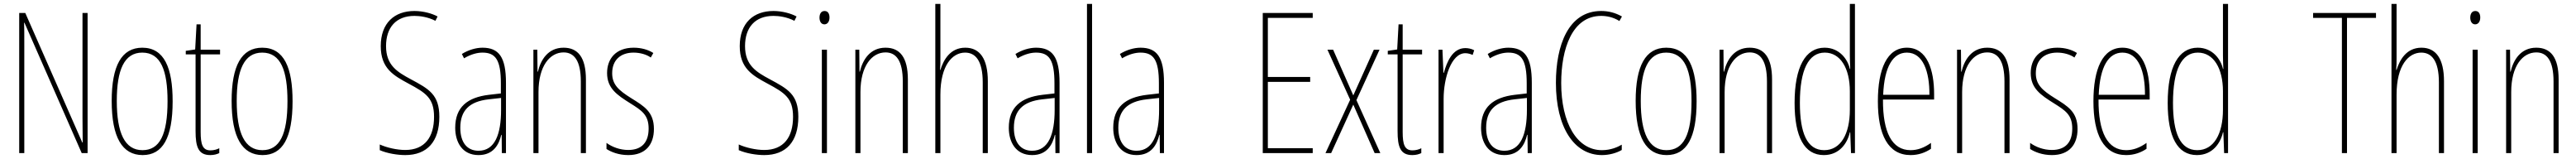

<svg xmlns="http://www.w3.org/2000/svg" viewBox="-20 -780 13146 810"><path d="M427 0V-714H401V-181C401 -152 402 -99 402 -54H400L109 -714H78V0H104V-548C104 -604 104 -637 103 -664H105L397 0Z M861 -264C861 -433 819 -537 706 -537C600 -537 550 -444 550 -266C550 -80 604 10 708 10C810 10 861 -77 861 -264ZM576 -266C576 -424 614 -512 706 -512C802 -512 835 -418 835 -265C835 -94 795 -15 707 -15C617 -15 576 -102 576 -266Z M1054 -14C1014 -14 1004 -44 1004 -108V-503H1103V-527H1004V-656H983L976 -528L928 -521V-503H978V-112C978 -32 992 10 1053 10C1072 10 1086 6 1099 0V-25C1089 -19 1071 -14 1054 -14Z M1473 -264C1473 -433 1431 -537 1318 -537C1212 -537 1162 -444 1162 -266C1162 -80 1216 10 1320 10C1422 10 1473 -77 1473 -264ZM1188 -266C1188 -424 1226 -512 1318 -512C1414 -512 1447 -418 1447 -265C1447 -94 1407 -15 1319 -15C1229 -15 1188 -102 1188 -266Z M2222 -185C2222 -299 2168 -327 2077 -376C2008 -413 1950 -447 1950 -545C1950 -640 2001 -699 2095 -699C2122 -699 2163 -694 2202 -674L2213 -696C2186 -711 2140 -724 2095 -724C1993 -724 1923 -663 1923 -545C1923 -431 1989 -395 2065 -354C2153 -307 2195 -280 2195 -185C2195 -82 2148 -16 2048 -16C2005 -16 1953 -28 1918 -44V-15C1957 2 2010 10 2048 10C2160 10 2222 -59 2222 -185Z M2442 -537C2408 -537 2369 -525 2337 -505L2348 -483C2385 -505 2418 -512 2442 -512C2509 -512 2536 -475 2536 -355V-304L2475 -297C2365 -284 2303 -234 2303 -129C2303 -57 2338 10 2422 10C2498 10 2526 -43 2538 -93H2540L2541 0H2562V-358C2562 -489 2526 -537 2442 -537ZM2474 -274 2537 -281V-220C2537 -97 2506 -12 2422 -12C2364 -12 2329 -54 2329 -129C2329 -217 2375 -263 2474 -274Z M2856 -537C2776 -537 2739 -474 2725 -415H2723L2722 -527H2702V0H2728V-311C2728 -445 2787 -513 2856 -513C2910 -513 2944 -471 2944 -365V0H2970V-375C2970 -488 2929 -537 2856 -537Z M3317 -123C3317 -210 3267 -239 3201 -280C3137 -320 3104 -349 3104 -407C3104 -475 3148 -512 3213 -512C3245 -512 3279 -503 3301 -487L3314 -510C3288 -527 3252 -537 3214 -537C3121 -537 3078 -479 3078 -408C3078 -330 3129 -296 3196 -254C3255 -217 3290 -195 3290 -125C3290 -56 3256 -16 3186 -16C3144 -16 3104 -31 3075 -52V-21C3098 -6 3137 10 3186 10C3274 10 3317 -43 3317 -123Z M4054 -185C4054 -299 4000 -327 3909 -376C3840 -413 3782 -447 3782 -545C3782 -640 3833 -699 3927 -699C3954 -699 3995 -694 4034 -674L4045 -696C4018 -711 3972 -724 3927 -724C3825 -724 3755 -663 3755 -545C3755 -431 3821 -395 3897 -354C3985 -307 4027 -280 4027 -185C4027 -82 3980 -16 3880 -16C3837 -16 3785 -28 3750 -44V-15C3789 2 3842 10 3880 10C3992 10 4054 -59 4054 -185Z M4188 -724C4168 -724 4162 -706 4162 -690C4162 -672 4170 -656 4187 -656C4203 -656 4213 -670 4213 -691C4213 -707 4207 -724 4188 -724ZM4200 -527H4174V0H4200Z M4499 -537C4419 -537 4382 -474 4368 -415H4366L4365 -527H4345V0H4371V-311C4371 -445 4430 -513 4499 -513C4553 -513 4587 -471 4587 -365V0H4613V-375C4613 -488 4572 -537 4499 -537Z M4779 -492V-760H4753V0H4779V-298C4779 -447 4840 -512 4905 -512C4957 -512 4995 -472 4995 -360V0H5021V-366C5021 -481 4980 -537 4906 -537C4829 -537 4795 -475 4779 -424H4777C4779 -446 4779 -461 4779 -492Z M5267 -537C5233 -537 5194 -525 5162 -505L5173 -483C5210 -505 5243 -512 5267 -512C5334 -512 5361 -475 5361 -355V-304L5300 -297C5190 -284 5128 -234 5128 -129C5128 -57 5163 10 5247 10C5323 10 5351 -43 5363 -93H5365L5366 0H5387V-358C5387 -489 5351 -537 5267 -537ZM5299 -274 5362 -281V-220C5362 -97 5331 -12 5247 -12C5189 -12 5154 -54 5154 -129C5154 -217 5200 -263 5299 -274Z M5553 0V-760H5527V0Z M5800 -537C5766 -537 5727 -525 5695 -505L5706 -483C5743 -505 5776 -512 5800 -512C5867 -512 5894 -475 5894 -355V-304L5833 -297C5723 -284 5661 -234 5661 -129C5661 -57 5696 10 5780 10C5856 10 5884 -43 5896 -93H5898L5899 0H5920V-358C5920 -489 5884 -537 5800 -537ZM5832 -274 5895 -281V-220C5895 -97 5864 -12 5780 -12C5722 -12 5687 -54 5687 -129C5687 -217 5733 -263 5832 -274Z M6679 0V-25H6450V-363H6666V-388H6450V-689H6679V-714H6424V0Z M6870 -272 6744 0H6773L6886 -247L6995 0H7024L6902 -270L7020 -527H6991L6886 -294L6783 -527H6754Z M7188 -14C7148 -14 7138 -44 7138 -108V-503H7237V-527H7138V-656H7117L7110 -528L7062 -521V-503H7112V-112C7112 -32 7126 10 7187 10C7206 10 7220 6 7233 0V-25C7223 -19 7205 -14 7188 -14Z M7458 -535C7391 -535 7363 -462 7348 -409H7346L7341 -527H7321V0H7347V-277C7347 -380 7385 -509 7458 -509C7472 -509 7487 -504 7495 -500L7503 -524C7489 -532 7471 -535 7458 -535Z M7677 -537C7643 -537 7604 -525 7572 -505L7583 -483C7620 -505 7653 -512 7677 -512C7744 -512 7771 -475 7771 -355V-304L7710 -297C7600 -284 7538 -234 7538 -129C7538 -57 7573 10 7657 10C7733 10 7761 -43 7773 -93H7775L7776 0H7797V-358C7797 -489 7761 -537 7677 -537ZM7709 -274 7772 -281V-220C7772 -97 7741 -12 7657 -12C7599 -12 7564 -54 7564 -129C7564 -217 7610 -263 7709 -274Z M8151 -699C8178 -699 8212 -693 8244 -673L8257 -696C8223 -715 8189 -724 8151 -724C7983 -724 7920 -548 7920 -358C7920 -131 8013 10 8155 10C8193 10 8231 -1 8256 -16V-43C8236 -31 8200 -15 8155 -15C8027 -15 7947 -154 7947 -357C7947 -529 8002 -699 8151 -699Z M8638 -264C8638 -433 8596 -537 8483 -537C8377 -537 8327 -444 8327 -266C8327 -80 8381 10 8485 10C8587 10 8638 -77 8638 -264ZM8353 -266C8353 -424 8391 -512 8483 -512C8579 -512 8612 -418 8612 -265C8612 -94 8572 -15 8484 -15C8394 -15 8353 -102 8353 -266Z M8909 -537C8829 -537 8792 -474 8778 -415H8776L8775 -527H8755V0H8781V-311C8781 -445 8840 -513 8909 -513C8963 -513 8997 -471 8997 -365V0H9023V-375C9023 -488 8982 -537 8909 -537Z M9287 10C9368 10 9408 -52 9420 -106H9422L9426 0H9446V-760H9420V-497C9420 -475 9421 -454 9422 -429H9420C9409 -479 9366 -537 9291 -537C9194 -537 9138 -440 9138 -256C9138 -82 9188 10 9287 10ZM9289 -15C9201 -15 9165 -104 9165 -256C9165 -424 9209 -512 9292 -512C9372 -512 9420 -432 9420 -315V-221C9420 -97 9373 -15 9289 -15Z M9711 -537C9610 -537 9563 -429 9563 -264C9563 -94 9615 10 9730 10C9771 10 9806 -3 9834 -22V-52C9799 -27 9765 -15 9730 -15C9635 -15 9588 -106 9589 -273H9850V-301C9850 -421 9816 -537 9711 -537ZM9711 -512C9794 -512 9827 -414 9826 -297H9590C9596 -442 9641 -512 9711 -512Z M10121 -537C10041 -537 10004 -474 9990 -415H9988L9987 -527H9967V0H9993V-311C9993 -445 10052 -513 10121 -513C10175 -513 10209 -471 10209 -365V0H10235V-375C10235 -488 10194 -537 10121 -537Z M10582 -123C10582 -210 10532 -239 10466 -280C10402 -320 10369 -349 10369 -407C10369 -475 10413 -512 10478 -512C10510 -512 10544 -503 10566 -487L10579 -510C10553 -527 10517 -537 10479 -537C10386 -537 10343 -479 10343 -408C10343 -330 10394 -296 10461 -254C10520 -217 10555 -195 10555 -125C10555 -56 10521 -16 10451 -16C10409 -16 10369 -31 10340 -52V-21C10363 -6 10402 10 10451 10C10539 10 10582 -43 10582 -123Z M10811 -537C10710 -537 10663 -429 10663 -264C10663 -94 10715 10 10830 10C10871 10 10906 -3 10934 -22V-52C10899 -27 10865 -15 10830 -15C10735 -15 10688 -106 10689 -273H10950V-301C10950 -421 10916 -537 10811 -537ZM10811 -512C10894 -512 10927 -414 10926 -297H10690C10696 -442 10741 -512 10811 -512Z M11191 10C11272 10 11312 -52 11324 -106H11326L11330 0H11350V-760H11324V-497C11324 -475 11325 -454 11326 -429H11324C11313 -479 11270 -537 11195 -537C11098 -537 11042 -440 11042 -256C11042 -82 11092 10 11191 10ZM11193 -15C11105 -15 11069 -104 11069 -256C11069 -424 11113 -512 11196 -512C11276 -512 11324 -432 11324 -315V-221C11324 -97 11277 -15 11193 -15Z M11957 0V-689H12105V-714H11784V-689H11931V0Z M12210 -492V-760H12184V0H12210V-298C12210 -447 12271 -512 12336 -512C12388 -512 12426 -472 12426 -360V0H12452V-366C12452 -481 12411 -537 12337 -537C12260 -537 12226 -475 12210 -424H12208C12210 -446 12210 -461 12210 -492Z M12612 -724C12592 -724 12586 -706 12586 -690C12586 -672 12594 -656 12611 -656C12627 -656 12637 -670 12637 -691C12637 -707 12631 -724 12612 -724ZM12624 -527H12598V0H12624Z M12923 -537C12843 -537 12806 -474 12792 -415H12790L12789 -527H12769V0H12795V-311C12795 -445 12854 -513 12923 -513C12977 -513 13011 -471 13011 -365V0H13037V-375C13037 -488 12996 -537 12923 -537Z"/></svg>

Font: Noto Sans Sinhala ExtraCondensed Thin
Style: Regular
Weight: 100
Width: 2
Designer: Jelle Bosma - Monotype Design Team
Foundry: Monotype Imaging Inc.
Version: Version 2.006